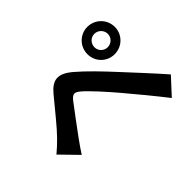

<svg xmlns="http://www.w3.org/2000/svg" viewBox="-142 -1016 1284 1284"><g transform="rotate(-45 500.0 -374.0)"><path d="M723 -612C723 -647 751 -676 786 -676C821 -676 850 -647 850 -612C850 -577 821 -549 786 -549C751 -549 723 -577 723 -612ZM657 -612C657 -540 714 -483 786 -483C858 -483 916 -540 916 -612C916 -684 858 -742 786 -742C714 -742 657 -684 657 -612ZM36 -284 154 -163C171 -189 195 -225 218 -256C259 -311 331 -410 370 -460C399 -496 416 -496 451 -466C488 -435 573 -342 635 -268C694 -199 785 -88 849 -6L956 -122C884 -205 777 -319 710 -392C648 -459 573 -538 506 -595C424 -664 370 -657 310 -586C242 -504 164 -406 118 -360C88 -330 66 -309 36 -284Z"/></g></svg>

Font: Noto Sans CJK JP Bold
Style: Regular
Weight: 700
Designer: Ryoko NISHIZUKA (kana & ideographs); Paul D. Hunt (Latin, Greek & Cyrillic); Wenlong ZHANG (bopomofo); Sandoll Communica
Foundry: Adobe Systems Incorporated
Version: Version 1.004;PS 1.004;hotconv 1.0.82;makeotf.lib2.5.63406